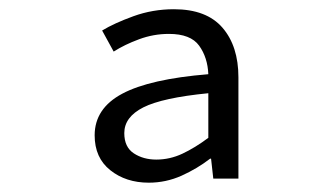

<svg xmlns="http://www.w3.org/2000/svg" viewBox="-20 -827 707 414"><path d="M300.8 -433.1Q251.5 -433.1 217.8 -460Q184.1 -486.8 184.1 -535.2Q184.1 -593.3 243.7 -625Q303.2 -656.7 429.2 -667Q427.7 -703.1 409.4 -728.5Q391.1 -753.9 344.2 -753.9Q311 -753.9 280 -742.4Q249 -731 225.1 -715.8L200.2 -761.2Q226.1 -776.9 267.6 -792Q309.1 -807.1 355 -807.1Q425.3 -807.1 459.7 -767.3Q494.1 -727.5 494.1 -660.2V-441.9H439.9L435.1 -484.9H433.1Q405.3 -463.4 371.6 -448.2Q337.9 -433.1 300.8 -433.1ZM316.9 -482.9Q346.2 -482.9 373.3 -495.6Q400.4 -508.3 429.2 -529.8V-626Q330.1 -616.2 289.1 -595.5Q248 -574.7 248 -540Q248 -509.8 268.6 -496.3Q289.1 -482.9 316.9 -482.9Z"/></svg>

Font: Shanggu Mono N
Style: Regular
Weight: 350
Designer: GuiWonder
Version: Version 1.021